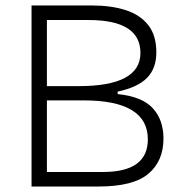

<svg xmlns="http://www.w3.org/2000/svg" viewBox="-20 -680 681 700"><path d="M95 0V-660H316Q386 -660 438.5 -643Q491 -626 520.5 -588.5Q550 -551 550 -489Q550 -431 516.5 -396.5Q483 -362 409 -346V-337Q498 -328 537 -285.5Q576 -243 576 -175Q576 -93 521 -46.5Q466 0 339 0ZM151 -366H267Q492 -366 492 -487Q492 -607 303 -607H151ZM151 -53H356Q519 -53 519 -172Q519 -314 285 -314H151Z"/></svg>

Font: Bricolage Grotesque 10pt ExtraLight
Style: Regular
Weight: 200
Designer: Mathieu Triay
Foundry: Atelier Triay
Version: Version 1.000; ttfautohint (v1.8.4.7-5d5b);gftools[0.9.32]